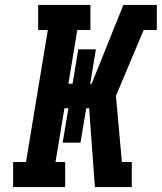

<svg xmlns="http://www.w3.org/2000/svg" viewBox="-20 -755 653 775"><path d="M33 0V-101H85L173 -634H134V-735H345V-634H292L256 -417H273L296 -556H367L344 -417H350L478 -735H613V-634H560L448 -368L472 -101H512V0H363L340 -316V-318H328L305 -179H233L256 -318H240L204 -101H243V0Z"/></svg>

Font: Iosevka Curly Slab ExObl
Style: Bold
Weight: 700
Width: 7
Italic angle: -9°
Monospace: yes
Designer: Belleve Invis
Foundry: Belleve Invis
Version: Version 11.0.0; ttfautohint (v1.8.3)